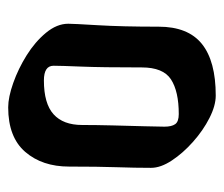

<svg xmlns="http://www.w3.org/2000/svg" viewBox="-58 -480 534 457"><g transform="rotate(90 208.5 -252.0)"><path d="M236 -5Q212 -5 178 -17Q144 -29 112 -49Q80 -69 58.5 -95Q37 -121 37 -148Q37 -160 40.5 -218Q44 -276 44 -363Q44 -433 85 -466Q126 -499 208 -499Q232 -499 261.5 -484Q291 -469 318 -445Q345 -421 362.5 -394.5Q380 -368 380 -345Q380 -307 378.5 -263Q377 -219 377 -150Q377 -86 342 -45.5Q307 -5 236 -5ZM172 -90Q227 -90 252.5 -113Q278 -136 278 -181Q278 -213 279 -253.5Q280 -294 281 -328.5Q282 -363 282 -377Q282 -394 276 -402.5Q270 -411 252 -411Q198 -411 169.5 -392.5Q141 -374 141 -323Q141 -227 139 -178.5Q137 -130 137 -113Q137 -90 172 -90Z"/></g></svg>

Font: Jaini
Style: Regular
Weight: 400
Designer: Maithili Shingre, Girish Dalvi (Devanagari), Taresh Vohra (Latin)
Foundry: Ek Type
Version: Version 2.000; ttfautohint (v1.8.4.7-5d5b)